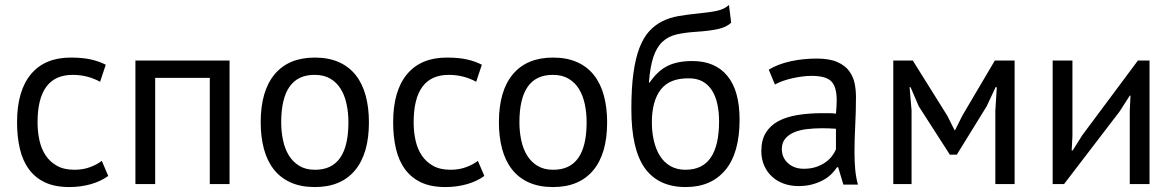

<svg xmlns="http://www.w3.org/2000/svg" viewBox="-20 -745 4749 777"><path d="M49 0ZM418 -33Q388 -11 347 0.5Q306 12 261 12Q203 12 163 -6.5Q123 -25 97.5 -59.5Q72 -94 60.5 -142.5Q49 -191 49 -250Q49 -377 105 -444.5Q161 -512 266 -512Q314 -512 347.5 -504.5Q381 -497 408 -483L385 -414Q362 -427 334 -434.5Q306 -442 274 -442Q132 -442 132 -250Q132 -212 139.5 -177.5Q147 -143 164.5 -116.5Q182 -90 210.5 -74Q239 -58 281 -58Q317 -58 345.5 -69Q374 -80 392 -94Z M829 -430H608V0H528V-500H909V0H829Z M1035 0ZM1035 -250Q1035 -377 1091.5 -444.5Q1148 -512 1254 -512Q1310 -512 1351.5 -493.5Q1393 -475 1420 -440.5Q1447 -406 1460 -357.5Q1473 -309 1473 -250Q1473 -123 1416.5 -55.5Q1360 12 1254 12Q1198 12 1156.5 -6.5Q1115 -25 1088 -59.5Q1061 -94 1048 -142.5Q1035 -191 1035 -250ZM1118 -250Q1118 -212 1125.5 -177Q1133 -142 1149 -116Q1165 -90 1191 -74Q1217 -58 1254 -58Q1390 -57 1390 -250Q1390 -289 1382.5 -324Q1375 -359 1359 -385Q1343 -411 1317 -426.5Q1291 -442 1254 -442Q1118 -443 1118 -250Z M1571 0ZM1940 -33Q1910 -11 1869 0.5Q1828 12 1783 12Q1725 12 1685 -6.5Q1645 -25 1619.5 -59.5Q1594 -94 1582.5 -142.5Q1571 -191 1571 -250Q1571 -377 1627 -444.5Q1683 -512 1788 -512Q1836 -512 1869.5 -504.5Q1903 -497 1930 -483L1907 -414Q1884 -427 1856 -434.5Q1828 -442 1796 -442Q1654 -442 1654 -250Q1654 -212 1661.5 -177.5Q1669 -143 1686.5 -116.5Q1704 -90 1732.5 -74Q1761 -58 1803 -58Q1839 -58 1867.5 -69Q1896 -80 1914 -94Z M1999 0ZM1999 -250Q1999 -377 2055.5 -444.5Q2112 -512 2218 -512Q2274 -512 2315.5 -493.5Q2357 -475 2384 -440.5Q2411 -406 2424 -357.5Q2437 -309 2437 -250Q2437 -123 2380.5 -55.5Q2324 12 2218 12Q2162 12 2120.5 -6.5Q2079 -25 2052 -59.5Q2025 -94 2012 -142.5Q1999 -191 1999 -250ZM2082 -250Q2082 -212 2089.5 -177Q2097 -142 2113 -116Q2129 -90 2155 -74Q2181 -58 2218 -58Q2354 -57 2354 -250Q2354 -289 2346.5 -324Q2339 -359 2323 -385Q2307 -411 2281 -426.5Q2255 -442 2218 -442Q2082 -443 2082 -250Z M2609 -411Q2642 -459 2682 -478.5Q2722 -498 2782 -498Q2874 -498 2923.5 -438Q2973 -378 2973 -261Q2973 -126 2915.5 -57Q2858 12 2755 12Q2645 12 2590 -64Q2535 -140 2535 -303Q2535 -389 2543.5 -450Q2552 -511 2568.5 -553Q2585 -595 2608.5 -620Q2632 -645 2661.5 -659.5Q2691 -674 2726 -680Q2761 -686 2801 -690Q2853 -695 2882.5 -701.5Q2912 -708 2930 -725L2939 -653Q2929 -644 2917 -638Q2905 -632 2888 -628Q2871 -624 2847.5 -621Q2824 -618 2793 -616Q2750 -613 2717.5 -605.5Q2685 -598 2661.5 -576.5Q2638 -555 2624.5 -515.5Q2611 -476 2606 -411ZM2618 -249Q2618 -211 2626 -176Q2634 -141 2650.5 -114.5Q2667 -88 2693 -73Q2719 -58 2754 -58Q2823 -58 2856.5 -107.5Q2890 -157 2890 -254Q2890 -292 2883 -324Q2876 -356 2861 -379.5Q2846 -403 2823 -415.5Q2800 -428 2768 -428Q2690 -429 2654 -382.5Q2618 -336 2618 -249Z M3061 0ZM3091 -463Q3129 -486 3179.5 -497Q3230 -508 3285 -508Q3337 -508 3368.5 -494Q3400 -480 3416.5 -457.5Q3433 -435 3438.5 -408Q3444 -381 3444 -354Q3444 -294 3441 -237Q3438 -180 3438 -129Q3438 -92 3441 -59Q3444 -26 3452 2H3393L3372 -68H3367Q3358 -54 3344.5 -40.5Q3331 -27 3312 -16.5Q3293 -6 3268 1Q3243 8 3211 8Q3179 8 3151.5 -2Q3124 -12 3104 -30.5Q3084 -49 3072.5 -75Q3061 -101 3061 -134Q3061 -178 3079 -207.5Q3097 -237 3129.5 -254.5Q3162 -272 3207.5 -279.5Q3253 -287 3308 -287Q3322 -287 3335.5 -287Q3349 -287 3363 -285Q3366 -315 3366 -339Q3366 -394 3344 -416Q3322 -438 3264 -438Q3247 -438 3227.5 -435.5Q3208 -433 3187.5 -428.5Q3167 -424 3148.5 -417.5Q3130 -411 3116 -403ZM3233 -62Q3261 -62 3283 -69.5Q3305 -77 3321 -88.5Q3337 -100 3347.5 -114Q3358 -128 3363 -141V-224Q3349 -225 3334.5 -225.5Q3320 -226 3306 -226Q3275 -226 3245.5 -222.5Q3216 -219 3193.5 -209.5Q3171 -200 3157.5 -183.5Q3144 -167 3144 -142Q3144 -107 3169 -84.5Q3194 -62 3233 -62Z M4008 -297 4014 -392H4009L3973 -315L3852 -119H3824L3698 -315L3665 -392H3661L3669 -298V0H3595V-500H3674L3814 -276L3843 -218H3845L3875 -278L4006 -500H4086V0H4008Z M4552 -296 4555 -358H4552L4511 -294L4286 0H4240V-500H4320V-195L4317 -136H4321L4360 -198L4585 -500H4632V0H4552Z"/></svg>

Font: PT Sans
Style: Regular
Weight: 400
Version: Version 2.003W OFL; ttfautohint (v1.6)